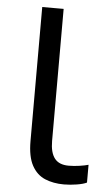

<svg xmlns="http://www.w3.org/2000/svg" viewBox="-53 -749 453 795"><g transform="rotate(5 174.0 -352.0)"><path d="M243 10Q199 10 164.5 -4.5Q130 -19 110 -55.5Q90 -92 90 -157V-714H179V-165Q179 -117 197.5 -93Q216 -69 256 -69Q278 -69 301.5 -72.5Q325 -76 338 -80V-6Q324 1 296.5 5.5Q269 10 243 10Z"/></g></svg>

Font: binaryhoriontal115
Style: Book
Weight: 400
Designer: Jelle Bosma - Monotype Design Team
Foundry: Monotype Imaging Inc.
Version: Version 2.003